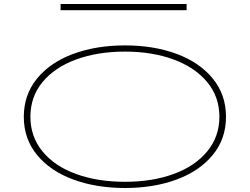

<svg xmlns="http://www.w3.org/2000/svg" viewBox="-20 -927 1249 960"><path d="M99 -343Q99 -453 165 -534Q231 -615 346 -657.5Q461 -700 605 -700Q749 -700 863.5 -657.5Q978 -615 1044 -534Q1110 -453 1110 -343Q1110 -233 1044 -152.5Q978 -72 863.5 -29.5Q749 13 605 13Q461 13 346 -29.5Q231 -72 165 -152.5Q99 -233 99 -343ZM1077 -343Q1077 -443 1016 -516.5Q955 -590 848 -629.5Q741 -669 605 -669Q468 -669 360.5 -629.5Q253 -590 192.5 -516.5Q132 -443 132 -343Q132 -244 192.5 -170Q253 -96 360.5 -57Q468 -18 605 -18Q741 -18 848 -57Q955 -96 1016 -170Q1077 -244 1077 -343ZM913 -876H283V-907H913Z"/></svg>

Font: BioRhyme Expanded ExtraLight
Style: Regular
Weight: 275
Width: 7
Designer: Aoife Mooney
Foundry: Aoife Mooney Type
Version: Version 1.001